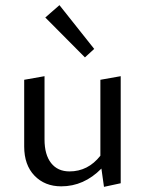

<svg xmlns="http://www.w3.org/2000/svg" viewBox="-20 -719 564 746"><path d="M346 -529 310 -496 156 -651 211 -699ZM370 -409 449 -423V-7L384 7L374 -64Q306 5 218 5Q154 5 114 -36.5Q74 -78 74 -150V-409L153 -423V-177Q153 -118 178.5 -85.5Q204 -53 250 -53Q322 -53 370 -114Z"/></svg>

Font: EauTestText Medium
Style: Regular
Weight: 500
Designer: Christian Thalmann (Catharsis Fonts)
Version: Version 0.001;PS 000.001;hotconv 1.0.88;makeotf.lib2.5.64775